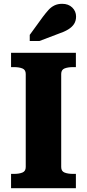

<svg xmlns="http://www.w3.org/2000/svg" viewBox="-20 -987 456 1007"><path d="M115 -111V-599Q115 -621 97.5 -628Q80 -635 54 -635H38V-710H378V-635H363Q336 -635 318.5 -628Q301 -621 301 -599V-111Q301 -89 318.5 -82Q336 -75 363 -75H378V0H38V-75H54Q80 -75 97.5 -82Q115 -89 115 -111ZM205 -899 136 -804V-772H187L287 -810Q317 -820 337.5 -832.5Q358 -845 368.5 -861.5Q379 -878 379 -900Q379 -928 359 -947.5Q339 -967 306 -967Q283 -967 265.5 -958.5Q248 -950 234 -934.5Q220 -919 205 -899Z"/></svg>

Font: Roboto Serif 20pt
Style: Bold
Weight: 700
Version: Version 1.008